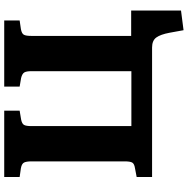

<svg xmlns="http://www.w3.org/2000/svg" viewBox="-10 -730 889 909"><g transform="rotate(-90 434.5 -275.5)"><path d="M746 149 734 83Q726 40 711.5 20Q697 0 664 0H51V-73L93 -81Q113 -84 119 -93.5Q125 -103 125 -130V-570Q125 -595 119.5 -606Q114 -617 93 -621L51 -627V-700H365V-627L323 -620Q303 -616 297.5 -606Q292 -596 292 -571V-98H552V-571Q552 -595 546 -605Q540 -615 520 -620L479 -627V-700H792V-627L751 -621Q730 -617 724.5 -607Q719 -597 719 -572V-99H839V137Z"/></g></svg>

Font: Literata 12pt
Style: Bold
Weight: 700
Designer: Latin by Veronika Burian and Jose Scaglione. Greek by Irene Vlachou. Cyrillic by Vera Evstafieva.
Foundry: TypeTogether
Version: Version 3.002